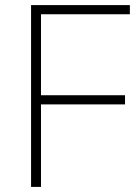

<svg xmlns="http://www.w3.org/2000/svg" viewBox="-20 -734 537 754"><path d="M141 0V-324H471V-360H141V-678H490V-714H102V0Z"/></svg>

Font: Noto Sans Cherokee ExtraLight
Style: Regular
Weight: 200
Designer: Monotype Design Team
Foundry: Monotype Imaging Inc.
Version: Version 2.001